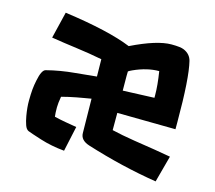

<svg xmlns="http://www.w3.org/2000/svg" viewBox="-83 -609 835 745"><g transform="rotate(15 334.0 -236.0)"><path d="M363.3 -444.8Q464.4 -494.1 522 -494.1Q559.6 -494.1 573.2 -487.8Q599.6 -476.1 606 -450.2Q622.1 -385.3 622.1 -209V-180.2L387.7 -183.1V-113.8Q426.8 -104.5 479 -96.2L563.5 -83Q595.2 -78.1 628.9 -71.8L600.1 35.2Q458.5 12.7 314.9 -32.7Q278.8 -44.4 278.8 -73.2L276.9 -210.4Q264.2 -208 249 -205.6Q233.9 -203.1 218.8 -200.2Q188 -194.3 160.6 -187Q155.8 -159.2 155.8 -143.1Q155.8 -119.6 157.7 -106Q179.7 -100.6 202.1 -96.7L248 -88.9L226.1 12.2Q173.3 7.3 128.2 -7.1Q83 -21.5 73.5 -25.6Q64 -29.8 58.6 -45.2Q53.2 -60.5 49.8 -80.1Q43.9 -114.3 44.2 -140.9Q44.4 -167.5 46.1 -186Q47.9 -204.6 51.8 -222.7Q60.5 -266.6 75.7 -271Q130.4 -285.2 190.4 -290.5L274.9 -298.8L273.9 -368.2Q221.2 -378.4 170.4 -385Q119.6 -391.6 67.9 -399.9L93.8 -506.8Q272.9 -481.9 363.3 -444.8ZM511.7 -287.1Q511.7 -326.7 502.9 -381.8Q454.6 -381.8 400.9 -357.4Q390.1 -352.5 385.7 -349.1L385.3 -330.1L385.7 -272L511.7 -276.9Z"/></g></svg>

Font: Passero One
Style: Regular
Weight: 400
Designer: Viktoriya Grabowska
Foundry: Viktoriya Grabowska
Version: Version 1.003